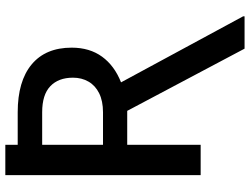

<svg xmlns="http://www.w3.org/2000/svg" viewBox="-132 -664 966 743"><g transform="rotate(-90 351.5 -293.0)"><path d="M162.1 -755.9V-708H288.1Q408.2 -708 473.1 -654.1Q538.1 -600.1 538.1 -499Q538.1 -429.7 503.2 -381.6Q468.3 -333.5 403.8 -308.1L659.2 164.1V169.9H534.2L293.5 -284.2H162.1V0H44.9V-755.9ZM288.1 -377.9Q331.5 -377.9 361.6 -392.8Q391.6 -407.7 406.7 -434.1Q421.9 -460.4 421.9 -494.1Q421.9 -550.3 388.9 -581.8Q356 -613.3 288.1 -613.3H162.1V-377.9Z"/></g></svg>

Font: Pretendard Medium
Style: Regular
Weight: 500
Designer: Base glyphs from Inter by Rasmus Andersson; Hangeul glyphs from Noto Sans CJK(Source Han Sans) by Jang Soo-young and Kan
Foundry: Kil Hyung-jin
Version: Version 1.309